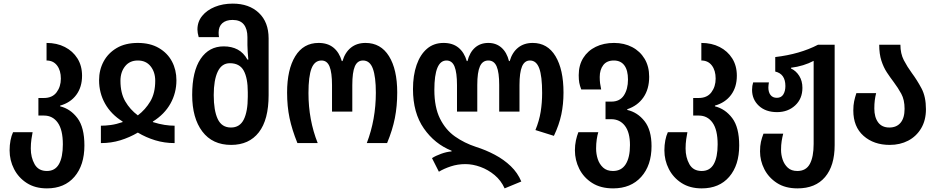

<svg xmlns="http://www.w3.org/2000/svg" viewBox="-20 -790 5176 1060"><path d="M239 250Q174 250 128 220.5Q82 191 57.5 143Q33 95 33 40Q33 11 38 -15Q43 -41 52 -60H160Q157 -46 153.5 -21.5Q150 3 150 30Q150 79 171 116.5Q192 154 239 154Q284 154 305.5 116Q327 78 327 7Q327 -73 299 -112.5Q271 -152 223 -152H192V-249H222Q269 -249 292.5 -280.5Q316 -312 316 -356Q316 -401 295 -428.5Q274 -456 237 -456V-553Q294 -553 338 -530.5Q382 -508 407.5 -467.5Q433 -427 433 -372Q433 -309 401 -266Q369 -223 312 -207V-203Q369 -189 407.5 -138Q446 -87 446 13Q446 122 391 186Q336 250 239 250Z M537 0V-96Q563 -96 592.5 -100Q622 -104 657 -116V-119Q593 -159 560 -218Q527 -277 527 -347Q527 -404 552 -450.5Q577 -497 624.5 -525Q672 -553 741 -553Q809 -553 857 -525Q905 -497 929.5 -450.5Q954 -404 954 -347Q954 -277 921 -218Q888 -159 824 -119V-116Q859 -105 888.5 -100.5Q918 -96 944 -96V0Q888 0 837 -15.5Q786 -31 741 -58Q695 -31 644.5 -15.5Q594 0 537 0ZM741 -153Q783 -185 810 -230.5Q837 -276 837 -344Q837 -392 811.5 -424Q786 -456 741 -456Q696 -456 670.5 -424Q645 -392 645 -344Q645 -276 671.5 -230.5Q698 -185 741 -153Z M1256 10Q1153 10 1097 -64Q1041 -138 1041 -266Q1041 -396 1087.5 -465Q1134 -534 1215 -534Q1259 -534 1292 -516.5Q1325 -499 1346 -461H1351Q1349 -484 1347.5 -503.5Q1346 -523 1346 -541V-585Q1346 -630 1326 -655Q1306 -680 1264 -680Q1228 -680 1207.5 -662Q1187 -644 1187 -610Q1187 -598 1189 -585H1077Q1070 -609 1070 -627Q1070 -670 1096 -702Q1122 -734 1166 -752Q1210 -770 1265 -770Q1355 -770 1409 -719Q1463 -668 1463 -578V-265Q1463 -129 1409 -59.5Q1355 10 1256 10ZM1255 -86Q1304 -86 1326 -130.5Q1348 -175 1348 -256V-281Q1348 -359 1325.5 -400Q1303 -441 1249 -441Q1204 -441 1182 -394.5Q1160 -348 1160 -265Q1160 -180 1182 -133Q1204 -86 1255 -86Z M1622 0Q1592 -74 1578.5 -138.5Q1565 -203 1565 -279Q1565 -406 1610 -479.5Q1655 -553 1739 -553Q1789 -553 1821 -527Q1853 -501 1867 -453H1871Q1885 -501 1917.5 -527Q1950 -553 1998 -553Q2082 -553 2127.5 -480Q2173 -407 2173 -279Q2173 -204 2160 -138Q2147 -72 2117 0H2005Q2030 -65 2042.5 -135Q2055 -205 2055 -278Q2055 -366 2038.5 -411Q2022 -456 1984 -456Q1953 -456 1939 -423.5Q1925 -391 1925 -320V-174H1813V-320Q1813 -389 1799.5 -422.5Q1786 -456 1755 -456Q1717 -456 1700 -412.5Q1683 -369 1683 -276Q1683 -128 1734 0Z M2766 250Q2746 206 2710.5 176.5Q2675 147 2632.5 131.5Q2590 116 2549 116Q2507 116 2469 128.5Q2431 141 2403 158L2365 83Q2385 70 2415.5 59Q2446 48 2473 46V42Q2380 5 2320 -81Q2260 -167 2260 -298Q2260 -374 2280 -431.5Q2300 -489 2337.5 -521Q2375 -553 2429 -553Q2479 -553 2511 -527Q2543 -501 2557 -453H2561Q2573 -501 2602.5 -527Q2632 -553 2676 -553Q2719 -553 2748.5 -527Q2778 -501 2790 -453H2794Q2808 -501 2840.5 -527Q2873 -553 2921 -553Q3003 -553 3047 -479.5Q3091 -406 3091 -279Q3091 -215 3079 -158Q3067 -101 3038 -40L2936 -72Q2957 -123 2965 -173Q2973 -223 2973 -277Q2973 -370 2957 -413Q2941 -456 2906 -456Q2876 -456 2862 -423Q2848 -390 2848 -320V-174H2736V-321Q2736 -390 2722 -423Q2708 -456 2676 -456Q2644 -456 2629.5 -423.5Q2615 -391 2615 -321V-174H2503V-320Q2503 -389 2489.5 -422.5Q2476 -456 2445 -456Q2378 -456 2378 -294Q2378 -198 2409 -135.5Q2440 -73 2492 -36.5Q2544 0 2608 21Q2662 38 2712 64.5Q2762 91 2800 127.5Q2838 164 2858 212Z M3365 250Q3296 250 3249 220Q3202 190 3178 142Q3154 94 3154 40Q3154 11 3159.5 -14.5Q3165 -40 3173 -60H3283Q3278 -44 3274.5 -20.5Q3271 3 3271 30Q3271 60 3280 88Q3289 116 3309.5 135Q3330 154 3364 154Q3411 154 3434.5 116.5Q3458 79 3458 11Q3458 -59 3430 -95.5Q3402 -132 3354 -132H3323V-229H3355Q3402 -229 3424.5 -263.5Q3447 -298 3447 -351Q3447 -402 3427 -429Q3407 -456 3369 -456Q3330 -456 3310.5 -430.5Q3291 -405 3291 -365Q3291 -345 3293 -330Q3295 -315 3299 -296H3189Q3181 -317 3178 -333.5Q3175 -350 3175 -375Q3175 -430 3200 -470Q3225 -510 3269 -531.5Q3313 -553 3370 -553Q3426 -553 3470 -530Q3514 -507 3539 -465Q3564 -423 3564 -366Q3564 -298 3532 -252Q3500 -206 3443 -187V-183Q3500 -170 3538.5 -121Q3577 -72 3577 17Q3577 123 3520 186.5Q3463 250 3365 250Z M3854 250Q3789 250 3743 220.5Q3697 191 3672.5 143Q3648 95 3648 40Q3648 11 3653 -15Q3658 -41 3667 -60H3775Q3772 -46 3768.5 -21.5Q3765 3 3765 30Q3765 79 3786 116.5Q3807 154 3854 154Q3899 154 3920.5 116Q3942 78 3942 7Q3942 -73 3914 -112.5Q3886 -152 3838 -152H3807V-249H3837Q3884 -249 3907.5 -280.5Q3931 -312 3931 -356Q3931 -401 3910 -428.5Q3889 -456 3852 -456V-553Q3909 -553 3953 -530.5Q3997 -508 4022.5 -467.5Q4048 -427 4048 -372Q4048 -309 4016 -266Q3984 -223 3927 -207V-203Q3984 -189 4022.5 -138Q4061 -87 4061 13Q4061 122 4006 186Q3951 250 3854 250Z M4383 250Q4315 250 4269 220Q4223 190 4199.5 143.5Q4176 97 4176 46Q4176 15 4181 -7Q4186 -29 4195 -52H4304Q4299 -33 4295.5 -11.5Q4292 10 4292 37Q4292 65 4301 91.5Q4310 118 4329.5 136Q4349 154 4382 154Q4430 154 4451 115Q4472 76 4472 5V-454Q4446 -440 4413.5 -430Q4381 -420 4347 -416V-412Q4375 -399 4392.5 -371Q4410 -343 4410 -305Q4410 -245 4370 -208Q4330 -171 4270 -171Q4207 -171 4169.5 -206Q4132 -241 4132 -294Q4132 -316 4138 -335H4225Q4224 -328 4223 -321Q4222 -314 4222 -307Q4222 -281 4234 -265.5Q4246 -250 4269 -250Q4293 -250 4304.5 -268.5Q4316 -287 4316 -315Q4316 -382 4260 -395V-475Q4396 -491 4496 -543H4588V11Q4588 125 4535 187.5Q4482 250 4383 250Z M4892 10Q4804 10 4747.5 -40Q4691 -90 4691 -180Q4691 -209 4695.5 -230.5Q4700 -252 4708 -276H4817Q4812 -256 4809.5 -236Q4807 -216 4807 -191Q4807 -143 4828 -114.5Q4849 -86 4890 -86Q4930 -86 4952 -112.5Q4974 -139 4974 -189Q4974 -239 4956 -272Q4938 -305 4914 -337Q4895 -362 4876.5 -390Q4858 -418 4846 -455Q4834 -492 4834 -543H4951Q4951 -494 4970 -457.5Q4989 -421 5014 -387Q5043 -348 5067.5 -302Q5092 -256 5092 -187Q5092 -126 5065.5 -81.5Q5039 -37 4994 -13.5Q4949 10 4892 10Z"/></svg>

Font: Noto Sans Georgian Condensed SemiBold
Style: Regular
Weight: 600
Width: 3
Designer: Monotype Design Team, Akaki Razmadze
Foundry: Google LLC
Version: Version 2.005; ttfautohint (v1.8.4.7-5d5b)